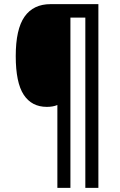

<svg xmlns="http://www.w3.org/2000/svg" viewBox="-20 -780 580 927"><path d="M455 127H392V-695H320V127H257V-273Q236 -264 206 -264Q133 -264 94.5 -322.5Q56 -381 56 -509Q56 -639 98.5 -699.5Q141 -760 224 -760H455Z"/></svg>

Font: Noto Sans Gurmukhi Condensed Medium
Style: Regular
Weight: 500
Width: 3
Designer: Jelle Bosma - Monotype Design Team
Foundry: Monotype Imaging Inc.
Version: Version 2.004; ttfautohint (v1.8.4.7-5d5b)